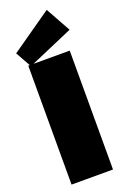

<svg xmlns="http://www.w3.org/2000/svg" viewBox="-188 -1066 733 1123"><g transform="rotate(-20 179.0 -505.0)"><path d="M308 -740V0H50V-740ZM349 -855 64 -732 8 -832 263 -1010Z"/></g></svg>

Font: Pathway Extreme 28pt Black
Style: Regular
Weight: 900
Designer: Eduardo Rodriguez Tunni
Foundry: Eduardo Rodriguez Tunni
Version: Version 1.001;gftools[0.9.26]